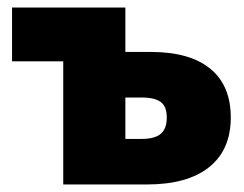

<svg xmlns="http://www.w3.org/2000/svg" viewBox="-20 -490 648 510"><path d="M148 -327H12V-470H313V-352H381Q484 -352 538.5 -307.5Q593 -263 593 -178Q593 -92 535.5 -46Q478 0 370 0H148ZM356 -121Q391 -121 407 -134.5Q423 -148 423 -178Q423 -207 407 -219Q391 -231 356 -231H313V-121Z"/></svg>

Font: Tilda Sans Black
Style: Regular
Weight: 900
Designer: ParaType Ltd
Foundry: ParaType Ltd
Version: Version 1.009